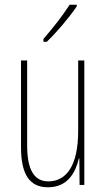

<svg xmlns="http://www.w3.org/2000/svg" viewBox="-20 -783 448 813"><path d="M305 -756V-763H275C241 -711 209 -671 164 -618V-606H178C217 -643 272 -707 305 -756ZM337 -527H311V-228C311 -82 261 -15 185 -15C127 -15 95 -60 95 -167V-527H69V-159C69 -45 105 10 183 10C268 10 300 -54 314 -112H316L317 0H337Z"/></svg>

Font: Noto Sans Kannada ExtraCondensed Thin
Style: Regular
Weight: 100
Width: 2
Designer: Jelle Bosma - Monotype Design Team
Foundry: Monotype Imaging Inc.
Version: Version 2.005